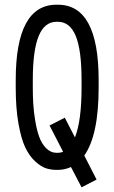

<svg xmlns="http://www.w3.org/2000/svg" viewBox="-20 -716 490 823"><path d="M228 -622.6H222.2Q170.9 -622.6 145.8 -561.5Q120.6 -500.5 120.6 -372.6V-339.8Q120.6 -304.2 122.6 -271Q124.5 -237.8 131.1 -198Q137.7 -158.2 148.2 -129.2Q158.7 -100.1 178 -80.6Q197.3 -61 222.7 -61H228Q240.2 -61 250.5 -65.4L192.4 -178.2L257.8 -211.4L301.3 -127Q329.6 -198.7 329.6 -339.8V-373.5Q329.6 -501 304.7 -561.8Q279.8 -622.6 228 -622.6ZM394 53.7 329.6 86.9 284.2 0Q256.8 12.2 228 12.2H222.7Q198.7 12.2 177.2 5.4Q155.8 -1.5 130.9 -24.2Q106 -46.9 88.4 -83.7Q70.8 -120.6 59.1 -186.5Q47.4 -252.4 47.4 -339.8V-372.6Q47.4 -695.8 222.2 -695.8H228Q402.8 -695.8 402.8 -373.5V-339.8Q402.8 -136.7 341.3 -49.3Z"/></svg>

Font: Anka/Coder Narrow
Style: Regular
Weight: 400
Width: 3
Monospace: yes
Version: Version 001.100